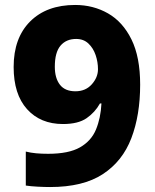

<svg xmlns="http://www.w3.org/2000/svg" viewBox="-20 -744 623 774"><path d="M545 -403Q545 -280 509.5 -187Q474 -94 394.5 -42Q315 10 182 10Q160 10 131.5 8.5Q103 7 84 4V-133Q104 -128 126 -126Q148 -124 174 -124Q257 -124 302.5 -150Q348 -176 367 -222Q386 -268 389 -327H383Q363 -291 329 -267.5Q295 -244 234 -244Q143 -244 89 -304Q35 -364 35 -474Q35 -591 101.5 -657.5Q168 -724 283 -724Q356 -724 415.5 -690Q475 -656 510 -585Q545 -514 545 -403ZM287 -587Q247 -587 224 -560Q201 -533 201 -475Q201 -429 221.5 -402.5Q242 -376 284 -376Q325 -376 350 -404Q375 -432 375 -465Q375 -494 365.5 -522Q356 -550 336.5 -568.5Q317 -587 287 -587Z"/></svg>

Font: Noto Sans Meetei Mayek ExtraBold
Style: Regular
Weight: 800
Designer: Monotype Design Team and Neelakash Kshetrimayum
Foundry: Monotype Imaging Inc.
Version: Version 2.002; ttfautohint (v1.8.4.7-5d5b)